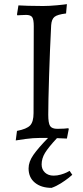

<svg xmlns="http://www.w3.org/2000/svg" viewBox="-20 -666 401 927"><path d="M229 241Q179 241 148.5 216Q118 191 118 147Q118 115 141.5 81.5Q165 48 212 0H172Q140 0 103.5 5Q67 10 56 12L62 -34Q109 -43 125.5 -60.5Q142 -78 142 -120L143 -540Q143 -572 135.5 -583Q128 -594 106 -594Q93 -594 80.5 -593Q68 -592 64 -592L62 -596L69 -640Q82 -639 117 -638Q152 -637 188 -637Q217 -637 254.5 -640.5Q292 -644 303 -646L299 -601Q257 -596 243 -584.5Q229 -573 227 -544Q221 -427 217 -299.5Q213 -172 213 -112Q213 -71 222 -57.5Q231 -44 257 -44Q275 -44 290 -45Q305 -46 310 -47L312 -43L303 3L255 1Q214 45 197.5 72Q181 99 181 128Q181 152 197 167Q213 182 239 182Q256 182 273.5 177Q291 172 302 166.5Q313 161 316 159L329 178Q325 182 310.5 193.5Q296 205 274 219Q252 233 229 241Z"/></svg>

Font: Sahitya
Style: Regular
Weight: 400
Designer: Juan Pablo del Peral
Foundry: Juan Pablo del Peral (http://www.huertatipografica.com)
Version: Version 1.001;PS 001.000;hotconv 1.0.70;makeotf.lib2.5.58329